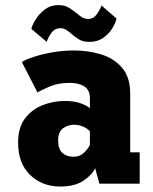

<svg xmlns="http://www.w3.org/2000/svg" viewBox="-20 -706 590 738"><path d="M212 11Q142 11 95.8 -33.5Q49.5 -78 49.5 -158.5Q49.5 -215.5 76.2 -250.8Q103 -286 144.2 -302Q185.5 -318 229 -318Q267.5 -318 292.8 -308Q318 -298 325.5 -289.5V-329Q325.5 -360 304.2 -373.8Q283 -387.5 247 -387.5Q205.5 -387.5 172.5 -374Q139.5 -360.5 124 -350.5L64 -467.5Q78 -477 109 -487.2Q140 -497.5 180.8 -504.8Q221.5 -512 265.5 -512Q319 -512 368.5 -497Q418 -482 449.2 -445.5Q480.5 -409 480.5 -345.5V-120.5H517V0H362L345.5 -60Q337 -37 303 -13Q269 11 212 11ZM262.5 -103.5Q288 -103.5 304.8 -121Q321.5 -138.5 325.5 -149V-201Q320 -209 302.8 -217.8Q285.5 -226.5 265 -226.5Q241 -226.5 222.2 -213Q203.5 -199.5 203.5 -166Q203.5 -132.5 220 -118Q236.5 -103.5 262.5 -103.5ZM323 -545Q299 -545 283.2 -554.8Q267.5 -564.5 255 -575.5Q245 -584.5 235 -591Q225 -597.5 212.5 -597.5Q190 -597.5 177 -578.8Q164 -560 159.5 -545L100.5 -595Q103.5 -609 116.8 -630.8Q130 -652.5 152.2 -669.5Q174.5 -686.5 204.5 -686.5Q228 -686.5 244 -676.8Q260 -667 273.5 -656Q284.5 -646.5 295 -639.8Q305.5 -633 318.5 -633Q339.5 -633 352.5 -651.8Q365.5 -670.5 370 -685L428 -634.5Q424.5 -619 412 -597.8Q399.5 -576.5 377.2 -560.8Q355 -545 323 -545Z"/></svg>

Font: Trispace SemiCondensed
Style: Bold
Weight: 700
Width: 4
Designer: Tyler Finck
Foundry: Etcetera Type Company
Version: Version 1.210; ttfautohint (v1.8.3)